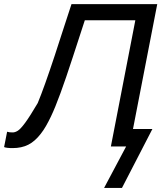

<svg xmlns="http://www.w3.org/2000/svg" viewBox="-73 -708 780 928"><path d="M663.6 -84.5 516.6 200.2H430.2L536.6 0H462.9L581.1 -609.9H336.9Q322.3 -564.9 307.6 -520Q293 -475.1 278.3 -430.2Q245.6 -329.6 219.5 -258.3Q193.4 -187 173.3 -145Q161.1 -119.6 149.2 -98.9Q137.2 -78.1 124.5 -62Q96.2 -24.9 63.7 -8.5Q31.2 7.8 -12.2 7.8Q-41.5 7.8 -53.2 2.9L-38.6 -71.3Q-29.8 -67.9 -11.7 -67.9Q0 -67.9 13.2 -76.2Q26.4 -84.5 48.6 -114.5Q70.8 -144.5 109.4 -210Q125 -247.6 145.5 -304.9Q166 -362.3 191.4 -439Q211.4 -501.5 231.9 -563.7Q252.4 -626 272.5 -688H687L569.8 -84.5Z"/></svg>

Font: Arimo
Style: Italic
Weight: 400
Italic angle: -12°
Designer: Steve Matteson
Foundry: Monotype Imaging Inc.
Version: Version 1.33